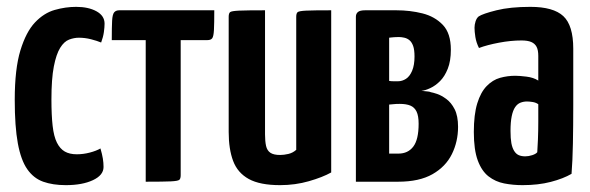

<svg xmlns="http://www.w3.org/2000/svg" viewBox="-20 -530 1722 560"><path d="M172 10Q134 10 106 0Q78 -10 59.5 -36.5Q41 -63 32 -112Q23 -161 23 -239Q23 -329 39.5 -383Q56 -437 82 -464.5Q108 -492 139.5 -501Q171 -510 202 -510Q238 -510 261.5 -497Q285 -484 285 -461Q285 -451 283 -436.5Q281 -422 275 -406Q263 -411 245.5 -415.5Q228 -420 210 -420Q196 -420 181.5 -414.5Q167 -409 155.5 -390.5Q144 -372 137 -336Q130 -300 130 -240Q130 -194 133.5 -163Q137 -132 146 -114Q155 -96 169 -88Q183 -80 204 -80Q223 -80 242 -85Q261 -90 273 -97Q278 -80 280 -67.5Q282 -55 282 -43Q282 -19 251 -4.5Q220 10 172 10Z M405 0V-413H306Q306 -451 307 -469.5Q308 -488 313 -494Q318 -500 328 -500H605Q605 -461 604 -442.5Q603 -424 599 -418.5Q595 -413 585 -413H507V-19Q507 -9 503 -5.5Q499 -2 478 -1Q457 0 405 0Z M797 10Q738 10 705.5 -8Q673 -26 660 -60.5Q647 -95 647 -145V-481Q647 -491 651 -494.5Q655 -498 677.5 -499Q700 -500 753 -500V-138Q753 -118 756 -104.5Q759 -91 768.5 -84.5Q778 -78 797 -78Q808 -78 821 -81Q834 -84 844 -93V-481Q844 -491 848 -494.5Q852 -498 873 -499Q894 -500 946 -500V-27Q921 -13 881 -1.5Q841 10 797 10Z M1018 0V-481Q1018 -490 1024 -495Q1030 -500 1045 -500H1136Q1176 -500 1212 -491Q1248 -482 1271.5 -457.5Q1295 -433 1295 -385Q1295 -352 1286 -329.5Q1277 -307 1263.5 -293.5Q1250 -280 1235 -273Q1220 -266 1209 -265Q1217 -264 1225 -263.5Q1233 -263 1237 -261Q1243 -260 1255 -256Q1267 -252 1281.5 -241.5Q1296 -231 1306 -211.5Q1316 -192 1316 -160Q1316 -117 1298 -80.5Q1280 -44 1241.5 -22Q1203 0 1141 0ZM1142 -82Q1170 -82 1185.5 -102.5Q1201 -123 1201 -169Q1201 -192 1195 -204.5Q1189 -217 1177 -222Q1165 -227 1146 -227Q1134 -227 1126 -226Q1118 -225 1115 -225V-82Q1121 -82 1128.5 -82Q1136 -82 1142 -82ZM1115 -294Q1121 -293 1127.5 -293Q1134 -293 1141 -293Q1153 -293 1164 -300Q1175 -307 1182 -323.5Q1189 -340 1189 -365Q1189 -385 1185 -396Q1181 -407 1174.5 -412.5Q1168 -418 1159.5 -420Q1151 -422 1143 -422Q1136 -422 1129.5 -421.5Q1123 -421 1119 -420.5Q1115 -420 1115 -420Z M1504 10Q1476 10 1450.5 5Q1425 0 1405 -15.5Q1385 -31 1373.5 -62Q1362 -93 1362 -145Q1362 -196 1372 -228.5Q1382 -261 1399.5 -279Q1417 -297 1438.5 -303Q1460 -309 1483 -309Q1495 -309 1515.5 -306.5Q1536 -304 1550 -295Q1550 -295 1550 -307.5Q1550 -320 1550 -336.5Q1550 -353 1550 -367Q1550 -384 1545 -393.5Q1540 -403 1529.5 -407.5Q1519 -412 1501 -412Q1470 -412 1435.5 -405.5Q1401 -399 1377 -390Q1369 -406 1366.5 -422Q1364 -438 1364 -449Q1364 -458 1367 -467.5Q1370 -477 1376 -482Q1388 -490 1428 -500Q1468 -510 1527 -510Q1594 -510 1623 -483Q1652 -456 1652 -388V-339Q1652 -282 1652 -223Q1652 -164 1651 -112Q1650 -60 1647 -23Q1623 -9 1586.5 0.5Q1550 10 1504 10ZM1512 -74Q1522 -74 1532.5 -77.5Q1543 -81 1547 -86Q1548 -99 1549 -123.5Q1550 -148 1550 -175.5Q1550 -203 1550 -226Q1543 -231 1533.5 -232.5Q1524 -234 1517 -234Q1507 -234 1498 -230.5Q1489 -227 1482.5 -217.5Q1476 -208 1472.5 -191Q1469 -174 1469 -148Q1469 -126 1471.5 -112.5Q1474 -99 1479.5 -90Q1485 -81 1493 -77.5Q1501 -74 1512 -74Z"/></svg>

Font: Yanone Kaffeesatz SemiBold
Style: Regular
Weight: 600
Designer: Yanone (Cyrillic: Daniel Pouzeot, Huerta Tipografica, and Cyreal)
Foundry: Yanone
Version: Version 2.003